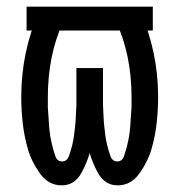

<svg xmlns="http://www.w3.org/2000/svg" viewBox="-20 -550 540 578"><path d="M166 8Q126 8 100.5 -27.5Q75 -63 64 -101Q53 -139 48.5 -178.5Q44 -218 44 -258Q44 -394 98 -516L171 -486Q124 -385 124 -257V-247V-237V-227Q125 -213 126 -198Q127 -183 128 -168.5Q129 -154 131.5 -139.5Q134 -125 137.5 -111Q141 -97 146.5 -80.5Q152 -64 167 -64Q182 -64 188 -81.5Q194 -99 197.5 -113.5Q201 -128 203 -143Q205 -158 206.5 -173.5Q208 -189 208.5 -204Q209 -219 210 -234V-345H290V-234Q291 -219 291.5 -204Q292 -189 293.5 -173.5Q295 -158 297 -143Q299 -128 302.5 -113.5Q306 -99 312 -81.5Q318 -64 333 -64Q348 -64 353.5 -80.5Q359 -97 362.5 -111Q366 -125 368.5 -139.5Q371 -154 372 -168.5Q373 -183 374 -198Q375 -213 376 -227V-237V-247V-257Q376 -385 329 -486L402 -516Q456 -394 456 -258Q456 -218 451.5 -178.5Q447 -139 436 -101Q425 -63 399.5 -27.5Q374 8 334 8Q295 8 274 -31Q258 -61 250 -89Q242 -61 226 -31Q205 8 166 8ZM60 -458V-530H440V-458Z"/></svg>

Font: Iosevka SS08
Style: Regular
Weight: 400
Monospace: yes
Designer: Belleve Invis
Foundry: Belleve Invis
Version: 2.1.0; ttfautohint (v1.8.2)